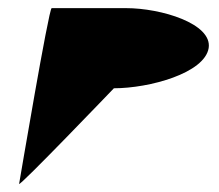

<svg xmlns="http://www.w3.org/2000/svg" viewBox="-20 -470 539 472"><path d="M27 -18C25 -8 260 -253 260 -253C347 -253 483 -290 493 -352C502 -412 376 -450 290 -450H107C100 -450 29 -29 27 -18Z"/></svg>

Font: Ampere
Style: UltCndIta
Weight: 400
Version: Version 1